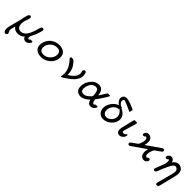

<svg xmlns="http://www.w3.org/2000/svg" viewBox="398 -2401 4305 4305"><g transform="rotate(45 2550.0 -249.0)"><path d="M62 101.1Q62 67.9 75 12.9Q87.9 -42 109.9 -120.6Q131.8 -199.2 141.1 -238.8Q147 -262.7 156 -308.3Q165 -354 170.9 -377.9Q176.8 -401.9 186.3 -429.9Q195.8 -458 209 -470.5Q222.2 -482.9 238.8 -482.9Q253.9 -482.9 263.4 -471.9Q272.9 -460.9 272.9 -441.9Q272.9 -419.9 245.4 -347.9Q217.8 -275.9 217.8 -223.1Q217.8 -196.3 222.9 -172.1Q228 -147.9 240 -125.5Q252 -103 276.4 -89.6Q300.8 -76.2 335 -76.2Q377 -76.2 414.1 -100.1Q451.2 -124 474.6 -158Q498 -191.9 519 -239Q540 -286.1 551 -322Q562 -357.9 572.5 -397.9Q583 -438 585.9 -445.8Q599.1 -482.9 634.8 -482.9Q649.9 -482.9 660.4 -473.4Q670.9 -463.9 670.9 -449.2Q670.9 -427.2 642.3 -339.6Q613.8 -252 574.2 -181.2Q555.2 -152.3 555.2 -122.1Q555.2 -80.1 581.1 -80.1Q595.2 -80.1 605 -92.8Q607.9 -96.7 609.9 -99.4Q611.8 -102.1 613.5 -103.5Q615.2 -105 618.2 -105.5Q621.1 -106 622.6 -106.4Q624 -106.9 629.4 -106.9Q634.8 -106.9 639.2 -106.9H663.1Q687 -106.9 687 -92.8Q687 -66.9 651.1 -30.5Q615.2 5.9 565.9 5.9Q502.9 5.9 481 -60.1Q405.8 5.9 319.8 5.9Q220.7 5.9 169.9 -67.9H168.9Q139.2 26.4 139.2 59.1Q139.2 91.3 154.5 115.7Q169.9 140.1 169.9 149.9Q169.9 168.9 153.6 184.6Q137.2 200.2 118.2 200.2Q94.2 200.2 78.1 171.6Q62 143.1 62 101.1Z M847.7 -171.9Q847.7 -223.6 868.2 -276.4Q888.7 -329.1 927.2 -374.5Q965.8 -419.9 1029.3 -449Q1092.8 -478 1169.9 -478Q1262.7 -478 1318.6 -431.4Q1374.5 -384.8 1374.5 -299.8Q1374.5 -228 1339.1 -159.4Q1303.7 -90.8 1228.3 -42.5Q1152.8 5.9 1053.7 5.9Q960.9 5.9 904.3 -40.5Q847.7 -86.9 847.7 -171.9ZM939 -181.2Q939 -134.3 965.8 -102.5Q992.7 -70.8 1057.6 -70.8Q1150.4 -70.8 1217 -139.4Q1283.7 -208 1283.7 -293Q1283.7 -338.9 1257.3 -370.4Q1231 -401.9 1167 -401.9Q1072.8 -401.9 1005.9 -334.5Q939 -267.1 939 -181.2Z M1529.8 -445.8Q1529.8 -455.6 1540.3 -464.4Q1550.8 -473.1 1570.8 -473.1Q1582 -473.1 1592.5 -470.5Q1603 -467.8 1611.3 -463.4Q1619.6 -459 1627.2 -454.6Q1634.8 -450.2 1640.9 -444.6Q1647 -439 1650.9 -435.1Q1654.8 -431.2 1657.7 -426.8L1660.6 -422.9Q1765.6 -301.8 1765.6 -149.9V-130.9L1780.8 -141.1Q1796.9 -150.9 1806.9 -157.5Q1816.9 -164.1 1835.9 -178.5Q1855 -192.9 1867.9 -205.3Q1880.9 -217.8 1897.5 -236.3Q1914.1 -254.9 1924.1 -272.5Q1934.1 -290 1940.9 -311.5Q1947.8 -333 1947.8 -355Q1947.8 -377 1940.2 -401.4Q1932.6 -425.8 1932.6 -431.2Q1932.6 -451.2 1948.7 -464.6Q1964.8 -478 1981 -478Q2007.8 -478 2019.8 -441.4Q2031.7 -404.8 2031.7 -366.2Q2031.7 -337.4 2024.2 -308.6Q2016.6 -279.8 2000.7 -253.4Q1984.9 -227.1 1969.2 -204.6Q1953.6 -182.1 1926.8 -158Q1899.9 -133.8 1882.8 -118.4Q1865.7 -103 1833.7 -81.5Q1801.8 -60.1 1788.8 -51.5Q1775.9 -43 1745.4 -23.9Q1714.8 -4.9 1710.9 -2.9Q1698.7 3.9 1694.8 3.9Q1685.1 3.9 1685.1 -9.8Q1685.1 -11.7 1689.9 -39.8Q1694.8 -67.9 1694.8 -99.1Q1694.8 -148.9 1681.4 -197.5Q1668 -246.1 1645 -284.7Q1622.1 -323.2 1603 -349.6Q1584 -376 1561.5 -400.9Q1539.1 -425.8 1536.6 -428.2Q1529.8 -437 1529.8 -445.8Z M2151.4 -158.2Q2151.4 -278.3 2230.5 -378.2Q2309.6 -478 2424.3 -478Q2447.3 -478 2467.8 -471.4Q2488.3 -464.8 2502.4 -455.8Q2516.6 -446.8 2528.6 -430.4Q2540.5 -414.1 2547.4 -403.1Q2554.2 -392.1 2560.8 -371.6Q2567.4 -351.1 2569.3 -342.5Q2571.3 -334 2575.2 -314.9L2579.6 -295.9Q2596.7 -320.8 2611.6 -345Q2626.5 -369.1 2636.5 -385Q2646.5 -400.9 2655.5 -415.5Q2664.6 -430.2 2669.9 -439.2Q2675.3 -448.2 2679.9 -455.6Q2684.6 -462.9 2688 -466.6Q2691.4 -470.2 2693.4 -473.1Q2695.3 -476.1 2698.7 -476.6Q2702.1 -477.1 2704.8 -477.5Q2707.5 -478 2712.4 -478H2751.5Q2773.4 -478 2773.4 -465.8Q2773.4 -456.1 2702.9 -345Q2632.3 -233.9 2589.4 -182.1Q2603.5 -80.1 2643.6 -80.1Q2656.7 -80.1 2666.5 -93.5Q2676.3 -106.9 2697.3 -106.9H2722.2Q2749 -106.9 2749.5 -94.2Q2749.5 -68.4 2712.9 -31.7Q2676.3 4.9 2627.4 4.9Q2545.4 4.9 2517.6 -100.1Q2408.7 5.9 2309.6 5.9Q2282.7 5.9 2257.1 -1.5Q2231.4 -8.8 2206.3 -26.4Q2181.2 -43.9 2166.3 -78.1Q2151.4 -112.3 2151.4 -158.2ZM2233.4 -167Q2233.4 -79.1 2325.2 -79.1Q2401.4 -79.1 2491.2 -181.2Q2503.4 -195.3 2503.4 -212.9Q2503.4 -233.9 2496.6 -279.8Q2487.8 -346.7 2464.6 -369.9Q2441.4 -393.1 2409.2 -393.1Q2358.4 -393.1 2321.3 -366Q2284.2 -338.9 2266.4 -298.8Q2248.5 -258.8 2241 -225.3Q2233.4 -191.9 2233.4 -167Z M3057.1 -466.8Q2968.3 -535.6 2968.3 -600.1Q2968.3 -612.3 2971.7 -626.7Q2975.1 -641.1 2985.1 -660.2Q2995.1 -679.2 3017.6 -691.2Q3040 -703.1 3072.3 -703.1Q3157.2 -703.1 3356 -608.9L3335 -525.9Q3334 -525.9 3294.2 -543.9Q3254.4 -562 3209.2 -582Q3164.1 -602.1 3120.6 -619.1Q3077.1 -636.2 3066.2 -636.2Q3055.2 -636.2 3046.6 -617.7Q3038.1 -599.1 3038.1 -582Q3038.1 -570.8 3041 -560.3Q3043.9 -549.8 3050 -540.3Q3056.2 -530.8 3061.8 -523.9Q3067.4 -517.1 3076.7 -509Q3085.9 -501 3090.1 -497.6Q3094.2 -494.1 3103 -487.8L3112.3 -481L3145 -482.9L3140.1 -462.9Q3141.1 -462.9 3157.7 -454.3Q3174.3 -445.8 3179.7 -441.9Q3185.1 -438 3202.6 -428Q3220.2 -418 3228.8 -409.9Q3237.3 -401.9 3251.7 -388.9Q3266.1 -376 3273.7 -363Q3281.2 -350.1 3289.8 -333.5Q3298.3 -316.9 3302.2 -297.9Q3306.2 -278.8 3306.2 -257.8Q3306.2 -158.7 3221.2 -76.4Q3136.2 5.9 3030.3 5.9Q2950.2 5.9 2901.1 -45.7Q2852.1 -97.2 2852.1 -178Q2852.1 -258.8 2905.5 -342.3Q2959 -425.8 3057.1 -466.8ZM2939.9 -194.8Q2939.9 -140.6 2969.5 -107.9Q2999 -75.2 3046.4 -75.2Q3113.3 -75.2 3167.2 -133.1Q3221.2 -190.9 3221.2 -262.2Q3221.2 -343.3 3129.4 -417L3125 -402.8Q3049.8 -399.9 2994.9 -335.4Q2939.9 -271 2939.9 -194.8Z M3452.6 -97.2Q3452.6 -120.1 3461.9 -160.2L3532.7 -453.1Q3534.7 -460.9 3535.2 -462.9Q3535.6 -464.8 3538.1 -469.5Q3540.5 -474.1 3545.2 -476.1Q3549.8 -478 3556.6 -478H3607.9Q3631.8 -478 3631.8 -464.8Q3631.8 -458 3628.9 -444.8L3542.5 -147.9Q3538.6 -133.8 3538.6 -127Q3538.6 -111.8 3549.6 -102.3Q3560.5 -92.8 3577.6 -92.8Q3597.7 -92.8 3614.7 -103.3Q3631.8 -113.8 3642.3 -125.5Q3652.8 -137.2 3654.8 -138.2Q3660.6 -140.1 3665.3 -135Q3669.9 -129.9 3669.9 -119.1Q3669.9 -72.3 3630.4 -33.2Q3590.8 5.9 3540.5 5.9Q3498.5 5.9 3475.6 -22.7Q3452.6 -51.3 3452.6 -97.2Z M3820.3 -24.9Q3820.3 -48.8 3851.6 -70.8Q3970.7 -152.8 3979.5 -162.1Q3991.7 -174.3 4012 -227.5Q4032.2 -280.8 4032.2 -327.1Q4032.2 -392.1 3980.5 -398.9Q3963.4 -369.1 3934.6 -369.1Q3899.4 -369.1 3899.4 -401.9Q3899.4 -429.7 3925.3 -456.3Q3951.2 -482.9 3990.2 -482.9Q4037.1 -482.9 4074.2 -449Q4111.3 -415 4111.3 -338.9Q4111.3 -293 4096.2 -240.2L4426.3 -471.2Q4443.4 -483.4 4459.5 -482.9Q4474.6 -482.9 4484.9 -472.4Q4495.1 -461.9 4495.1 -446.8Q4495.1 -442.9 4494.6 -439Q4494.1 -435.1 4492.2 -431.6Q4490.2 -428.2 4488.8 -425Q4487.3 -421.9 4484.4 -418.5Q4481.4 -415 4480 -413.6Q4478.5 -412.1 4473.9 -408.4Q4469.2 -404.8 4468.3 -403.8Q4467.3 -402.8 4462.4 -399.9Q4457.5 -397 4456.5 -396Q4335.4 -310.1 4334.5 -309.1Q4323.2 -296.9 4303.2 -242.4Q4283.2 -188 4283.2 -145Q4283.2 -84 4334.5 -74.2Q4351.6 -105 4381.3 -105Q4398.4 -105 4407.5 -95.5Q4416.5 -85.9 4416.5 -69.8Q4416.5 -42 4389.4 -15.4Q4362.3 11.2 4323.2 11.2Q4270 11.2 4237.3 -25.4Q4204.6 -62 4204.6 -130.9Q4204.6 -175.8 4219.2 -231L3889.2 -1Q3869.1 11.2 3857.4 11.2Q3840.3 11.2 3830.3 0.2Q3820.3 -10.7 3820.3 -24.9Z M4623 -401.9Q4623 -428.7 4649.4 -455.8Q4675.8 -482.9 4713.9 -482.9Q4729 -482.9 4742.9 -479.5Q4756.8 -476.1 4777.3 -456.1Q4797.9 -436 4804.7 -400.9Q4839.8 -442.9 4871.8 -462.9Q4903.8 -482.9 4943.8 -482.9Q4999 -482.9 5044.9 -445.1Q5090.8 -407.2 5090.8 -320.8Q5090.8 -282.7 5066.9 -185.1L4981.9 154.8Q4968.8 204.6 4928.7 205.1Q4913.6 205.1 4903.3 195.1Q4893.1 185.1 4893.1 169.9Q4893.1 165 4896.5 149.4Q4899.9 133.8 4908.9 100.3Q4918 66.9 4928.5 27.8Q4939 -11.2 4957.5 -80.6Q4976.1 -149.9 4993.7 -219.2Q5007.8 -273.4 5007.8 -303.2Q5007.8 -348.1 4982.4 -372.1Q4957 -396 4926.8 -396Q4902.8 -396 4877 -367.9Q4851.1 -339.8 4822.5 -282.5Q4793.9 -225.1 4772.5 -173.1Q4751 -121.1 4718.8 -39.1Q4697.8 10.7 4663.1 11.2Q4648.9 11.2 4638.4 1.7Q4627.9 -7.8 4627.9 -22Q4627.9 -36.1 4684.1 -172.9Q4731.9 -286.6 4731.9 -350.1Q4731.9 -390.1 4704.1 -398.9Q4685.1 -369.1 4657.7 -369.1Q4642.6 -369.1 4632.8 -377.9Q4623 -386.7 4623 -401.9Z"/></g></svg>

Font: CMU Concrete
Style: BoldItalic
Weight: 700
Italic angle: -14.04°
Version: Version 0.7.0